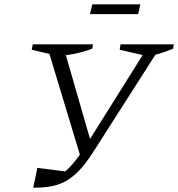

<svg xmlns="http://www.w3.org/2000/svg" viewBox="-20 -858 820 884"><path d="M133 6 152 -85 303 -66 253 -47Q288 -72 314.5 -103Q341 -134 373 -184L661 -643H709L705 -621L413 -164Q386 -121 358.5 -88.5Q331 -56 299 -34Q267 -12 226.5 -2.5Q186 7 133 6ZM355 -122 203 -625 207 -643H272L401 -196ZM244 -601 126 -629 131 -654H408L405 -634Q368 -620 328.5 -611.5Q289 -603 244 -601ZM652 -601 531 -629 535 -654H780L777 -634Q741 -619 713.5 -611Q686 -603 652 -601ZM394 -793 405 -838H626L616 -793Z"/></svg>

Font: Piazzolla 8pt ExtraLight
Style: Italic
Weight: 250
Italic angle: -11.3°
Designer: Juan Pablo del Peral
Foundry: Huerta Tipografica
Version: Version 2.001